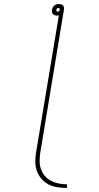

<svg xmlns="http://www.w3.org/2000/svg" viewBox="-20 -755 490 949"><path d="M311 174Q288 174 264.5 170.5Q241 167 221 157Q201 147 186 130Q171 113 163 92Q155 71 154.5 47.5Q154 24 158 0L271 -679Q269 -679 266.5 -678.5Q264 -678 262 -678Q256 -678 250.5 -680Q245 -682 241.5 -686Q238 -690 237 -695.5Q236 -701 237 -706Q238 -712 241 -718Q244 -724 249 -728Q254 -732 260 -733.5Q266 -735 272 -735Q277 -735 282.5 -733.5Q288 -732 291.5 -728Q295 -724 296 -718Q297 -712 296 -707L179 0Q176 21 176 42Q176 63 182.5 81.5Q189 100 202 115Q215 130 232.5 139Q250 148 270.5 152Q291 156 311 156ZM265 -697Q269 -697 272 -700Q275 -703 275 -707Q276 -710 274 -713Q272 -716 268 -716Q268 -716 268 -716Q268 -716 268 -716Q265 -716 262 -713Q259 -710 258 -707Q258 -703 260 -700Q262 -697 265 -697Z"/></svg>

Font: Iosevka Etoile Thin Oblique
Style: Regular
Weight: 100
Italic angle: -9°
Designer: Belleve Invis
Foundry: Belleve Invis
Version: Version 15.5.2; ttfautohint (v1.8.4)